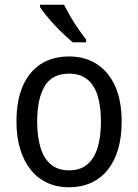

<svg xmlns="http://www.w3.org/2000/svg" viewBox="-20 -786 586 816"><path d="M497 -269Q497 -203 482 -152Q467 -101 438 -64.5Q409 -28 367 -9Q325 10 272 10Q222 10 181 -9Q140 -28 111 -64Q82 -100 66 -151.5Q50 -203 50 -269Q50 -358 76.5 -419.5Q103 -481 153 -513.5Q203 -546 274 -546Q341 -546 391 -514Q441 -482 469 -420.5Q497 -359 497 -269ZM138 -269Q138 -204 152.5 -157.5Q167 -111 197 -86.5Q227 -62 274 -62Q320 -62 350 -86.5Q380 -111 394.5 -157.5Q409 -204 409 -269Q409 -335 394.5 -380.5Q380 -426 350 -449.5Q320 -473 273 -473Q202 -473 170 -420Q138 -367 138 -269ZM252 -766Q263 -744 279 -716.5Q295 -689 313 -663Q331 -637 346 -618V-606H289Q273 -620 252.5 -639Q232 -658 212 -679.5Q192 -701 175.5 -721.5Q159 -742 150 -756V-766Z"/></svg>

Font: Noto Sans Khmer SemiCondensed
Style: Regular
Weight: 400
Width: 4
Designer: Danh Hong and the Monotype Design Team
Foundry: Monotype Imaging Inc.
Version: Version 2.004